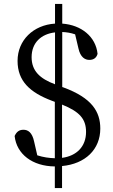

<svg xmlns="http://www.w3.org/2000/svg" viewBox="-20 -839 579 984"><path d="M298 -303C387 -267 421 -230 421 -163C421 -88 373 -40 298 -30ZM262 -407C184 -436 142 -476 142 -546C142 -621 192 -665 262 -673ZM299 -393V-675C320 -674 342 -671 365 -663L382 -591C392 -545 416 -532 438 -532C458 -532 474 -541 480 -563C471 -651 397 -711 299 -718V-819H262V-718C151 -711 70 -633 70 -527C70 -423 134 -365 245 -323L261 -317V-28C231 -29 202 -33 171 -43L155 -113C145 -161 123 -174 100 -174C77 -174 64 -162 55 -142C65 -49 146 13 261 14V125H298V12C417 1 494 -73 494 -180C494 -266 452 -337 305 -391Z"/></svg>

Font: Shippori Mincho
Style: Regular
Weight: 400
Designer: Bonji Tadano  Ryoko NISHIZUKA  (kana & ideographs); Frank Grießhammer (Latin, Greek & Cyrillic); Wenlong ZHANG  (bopomof
Foundry: Adobe Systems Incorporated
Version: Version 1.003;PS 1.001;hotconv 16.6.54;makeotf.lib2.5.65590